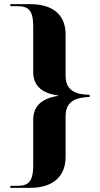

<svg xmlns="http://www.w3.org/2000/svg" viewBox="-20 -780 482 925"><path d="M30 125H125C237 125 296 68 296 -23V-219C296 -295 347 -310 412 -313V-323C347 -325 296 -341 296 -416V-614C296 -707 237 -760 125 -760H30V-750H69C126 -750 140 -716 140 -653V-434C140 -374 173 -332 260 -320V-318C174 -305 140 -263 140 -203V17C140 80 126 115 69 115H30Z"/></svg>

Font: Noto Serif Display
Style: Bold
Weight: 700
Designer: Monotype Design Team
Foundry: Monotype Imaging Inc.
Version: Version 2.009